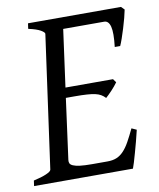

<svg xmlns="http://www.w3.org/2000/svg" viewBox="-73 -674 608 732"><g transform="rotate(-10 231.0 -307.5)"><path d="M422.9 -143.6Q418 -122.6 412.1 -100.1Q406.2 -77.6 400.6 -57.9Q395 -38.1 390.4 -22.7Q385.7 -7.3 382.8 0H0L2.9 -21Q33.7 -27.8 52.2 -35.9Q70.8 -43.9 71.8 -50.8L143.1 -564Q144 -569.8 128.9 -578.6Q113.8 -587.4 82 -594.2L85 -615.2H444.8L457 -603Q454.6 -590.3 449.7 -571.5Q444.8 -552.7 438.7 -533Q432.6 -513.2 426.5 -495.6Q420.4 -478 416 -468.8H395Q401.4 -522.9 395.3 -546.9Q389.2 -570.8 372.1 -570.8H213.4L183.1 -349.1H367.2L377 -335.4Q372.1 -328.6 366 -321.3Q359.9 -314 353.3 -306.9Q346.7 -299.8 340.3 -293.7Q334 -287.6 329.1 -283.2Q321.3 -291.5 312.5 -296.6Q303.7 -301.8 290.8 -304.7Q277.8 -307.6 259 -308.8Q240.2 -310.1 212.9 -310.1H177.7L146 -75.2Q145 -67.9 147.5 -62.3Q149.9 -56.6 159.2 -52.5Q168.5 -48.3 186 -46.1Q203.6 -43.9 232.9 -43.9H292Q312.5 -43.9 327.4 -50Q342.3 -56.2 354.7 -69.3Q367.2 -82.5 378.7 -103Q390.1 -123.5 403.8 -152.3Z"/></g></svg>

Font: Gentium Plus CyrE
Style: Italic
Weight: 400
Italic angle: -8°
Designer: J. Victor Gaultney, Annie Olsen, Iska Routamaa, Becca Hirsbrunner
Foundry: SIL International
Version: Version 5.000